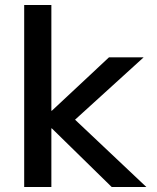

<svg xmlns="http://www.w3.org/2000/svg" viewBox="-20 -750 630 770"><path d="M77 0V-730H186V-306H188L417 -520H556L281 -270L567 0H428L188 -235H186V0Z"/></svg>

Font: M PLUS 1 Thin Medium
Style: Regular
Weight: 500
Version: Version 1.001